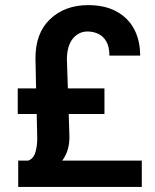

<svg xmlns="http://www.w3.org/2000/svg" viewBox="-20 -741 615 761"><path d="M226.6 -104.5H542V0H52.2V-104.5H91.8Q113.8 -111.8 121.3 -140.9Q128.9 -169.9 127.4 -201.2L125.5 -289.1H50.3V-390.6H123L120.6 -507.3Q119.6 -608.9 178.2 -664.8Q236.8 -720.7 329.6 -720.7Q395.5 -720.7 441.7 -695.6Q487.8 -670.4 511.7 -625.5Q535.6 -580.6 535.6 -520.5H413.6Q413.6 -555.7 401.4 -576.7Q389.2 -597.7 369.4 -606.9Q349.6 -616.2 326.7 -616.2Q292.5 -616.2 269.3 -588.6Q246.1 -561 245.1 -507.3L249 -390.6H394V-289.1H252.4L254.9 -207.5Q257.8 -145.5 226.6 -104.5Z"/></svg>

Font: Robert Sans
Style: Bold
Weight: 700
Designer: Christian Robertson (extended by Adam Twardoch)
Foundry: Google
Version: Version 12.135;April 2, 2019;FontCreator 11.5.0.2425 64-bit;